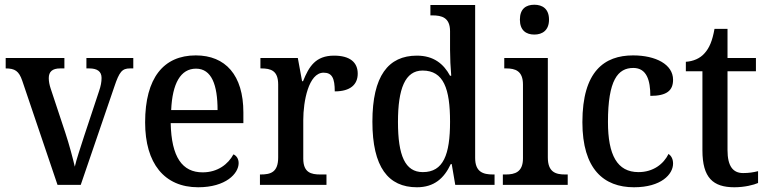

<svg xmlns="http://www.w3.org/2000/svg" viewBox="-20 -781 3242 811"><path d="M74 -440 223 0H321L463 -415C484 -478 496 -492 529 -492H543V-536H345V-492H357C391 -492 409 -479 409 -452C409 -435 406 -418 398 -395L335 -205C320 -158 302 -105 296 -77C288 -111 272 -172 256 -220L194 -407C189 -422 186 -437 186 -451C186 -478 201 -492 234 -492H252V-536H4V-492C43 -492 60 -481 74 -440Z M817 10C934 10 988 -48 988 -92C988 -111 978 -124 966 -129C944 -88 900 -53 836 -53C750 -53 704 -117 701 -261H1008V-306C1008 -464 932 -547 807 -547C671 -547 593 -452 593 -264C593 -91 674 10 817 10ZM899 -316H703C708 -429 743 -491 808 -491C874 -491 899 -422 899 -316Z M1078 0H1359V-44H1333C1294 -44 1261 -52 1261 -111V-274C1261 -352 1283 -474 1347 -474C1383 -474 1394 -450 1394 -395C1460 -395 1491 -424 1491 -470C1491 -517 1459 -546 1391 -546C1313 -546 1285 -500 1260 -438H1256L1238 -536H1080V-492H1083C1124 -492 1155 -483 1155 -424V-116C1155 -53 1123 -44 1081 -44H1078Z M1741 10C1814 10 1856 -28 1884 -88H1888L1903 0H2069V-44H2062C2020 -44 1987 -55 1987 -114V-760H1798V-716H1806C1846 -716 1881 -707 1881 -649V-571C1881 -537 1883 -494 1886 -461H1881C1854 -511 1812 -546 1741 -546C1620 -546 1553 -460 1553 -267C1553 -75 1620 10 1741 10ZM1766 -54C1691 -54 1661 -124 1661 -266C1661 -406 1691 -483 1765 -483C1854 -483 1881 -406 1881 -267C1881 -128 1853 -54 1766 -54Z M2237 -635C2271 -635 2299 -653 2299 -698C2299 -744 2271 -761 2237 -761C2202 -761 2176 -744 2176 -698C2176 -653 2202 -635 2237 -635ZM2104 0H2378V-44H2367C2327 -44 2294 -54 2294 -116V-536H2110V-492H2118C2156 -492 2189 -482 2189 -424V-112C2189 -54 2155 -44 2116 -44H2104Z M2658 10C2773 10 2823 -45 2823 -90C2823 -109 2816 -122 2804 -131C2783 -88 2739 -54 2677 -54C2587 -54 2548 -126 2548 -266C2548 -443 2590 -494 2655 -494C2712 -494 2727 -441 2727 -376C2797 -376 2823 -399 2823 -444C2823 -509 2750 -547 2654 -547C2533 -547 2440 -480 2440 -265C2440 -67 2530 10 2658 10Z M3082 10C3125 10 3164 0 3182 -8V-58C3162 -53 3143 -50 3119 -50C3076 -50 3053 -79 3053 -147V-480H3173V-536H3053V-659H2998C2989 -608 2976 -578 2956 -556C2937 -534 2908 -522 2877 -520V-480H2947V-146C2947 -30 2992 10 3082 10Z"/></svg>

Font: Noto Serif Armenian SemiCondensed Medium
Style: Regular
Weight: 500
Width: 4
Designer: Monotype Design Team
Foundry: Monotype Imaging Inc.
Version: Version 2.008